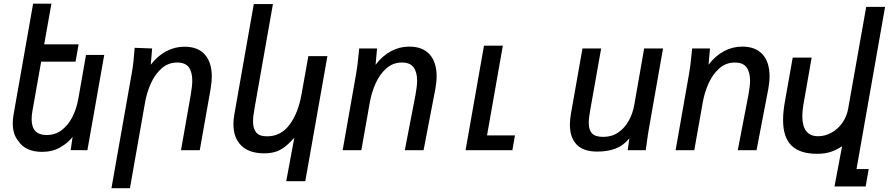

<svg xmlns="http://www.w3.org/2000/svg" viewBox="-20 -812 4840 1038"><path d="M81 -47.5Q65.5 -64.5 57.2 -89.5Q49 -114.5 49 -145.5Q49 -168 53.5 -193.5L159 -792H258L219 -572.5H405L388.5 -478.5H202.5L155 -210.5Q151 -185.5 151 -167.5Q151 -82 232 -82Q278.5 -82 313.8 -108.8Q349 -135.5 371.2 -179.5Q393.5 -223.5 403 -276L445 -515H543.5L452.5 0L362 -0.5L372.5 -72Q349 -40.5 306.5 -15.8Q264 9 207.5 9Q164 9 131.2 -5.5Q98.5 -20 81 -47.5Z M708 -553.5 802.5 -550 795 -462Q832 -510 878.5 -534.8Q925 -559.5 977 -559.5Q1050 -559.5 1087.5 -517Q1125 -474.5 1125 -398Q1125 -369.5 1118.5 -330.5L1060 0H958.5L1011 -298Q1019.5 -349 1019.5 -376Q1019.5 -422 1000.8 -448Q982 -474 937.5 -474Q889.5 -474 853.5 -442Q817.5 -410 795.5 -360.8Q773.5 -311.5 764 -257L682.5 205.5H582.5L692.5 -417.5Q698.5 -451 701.5 -479.5Q704.5 -508 708 -553.5Z M1408 17Q1327.5 17 1284.8 -24.8Q1242 -66.5 1242 -140.5Q1242 -167 1247 -194L1352 -790H1455.5L1357 -232Q1348 -183.5 1348 -155Q1348 -117 1365 -96Q1382 -75 1424 -75Q1498.5 -75 1545.5 -138Q1592.5 -201 1610.5 -304L1647 -508.5H1750L1630.5 167.5H1527.5L1571 -67Q1542.5 -35.5 1518.8 -17.5Q1495 0.5 1468.8 8.8Q1442.5 17 1408 17Z M1917.5 -507.5Q1918.5 -515 1919.5 -525.8Q1920.5 -536.5 1922 -550H2018.5L2010.5 -462Q2047.5 -510.5 2093.8 -535.2Q2140 -560 2192.5 -560Q2265 -560 2302.8 -517.8Q2340.5 -475.5 2340.5 -399.5Q2340.5 -368.5 2333.5 -330.5L2270 0H2168.5L2226 -298Q2235 -346.5 2235 -376Q2235 -421.5 2216 -447.8Q2197 -474 2152.5 -474Q2104.5 -474 2068.5 -442Q2032.5 -410 2010.5 -360.8Q1988.5 -311.5 1979 -257L1933.5 0H1832.5L1906 -417.5Q1913 -458 1917.5 -507.5Z M2596.5 -565H2698.5L2613 -80H2764L2750 0H2497Z M3061 -138Q3061 -163.5 3066.5 -196.5L3129 -550H3230L3170.5 -214.5Q3163 -173.5 3163 -147Q3163 -110 3180.5 -91Q3198 -72 3241.5 -72Q3288 -72 3323 -96.2Q3358 -120.5 3379.5 -159.8Q3401 -199 3409 -244.5L3462.5 -550H3564.5L3488 -115.5Q3483.5 -91.5 3476.5 -39Q3477.5 -45.5 3471 0H3373.5L3382.5 -64Q3350 -24.5 3307.2 -8.5Q3264.5 7.5 3208 7.5Q3134.5 7.5 3097.8 -30.2Q3061 -68 3061 -138Z M3717.5 -507.5Q3718.5 -515 3719.5 -525.8Q3720.5 -536.5 3722 -550H3818.5L3810.5 -462Q3847.5 -510.5 3893.8 -535.2Q3940 -560 3992.5 -560Q4065 -560 4102.8 -517.8Q4140.5 -475.5 4140.5 -399.5Q4140.5 -368.5 4133.5 -330.5L4070 0H3968.5L4026 -298Q4035 -346.5 4035 -376Q4035 -421.5 4016 -447.8Q3997 -474 3952.5 -474Q3904.5 -474 3868.5 -442Q3832.5 -410 3810.5 -360.8Q3788.5 -311.5 3779 -257L3733.5 0H3632.5L3706 -417.5Q3713 -458 3717.5 -507.5Z M4397 19.5Q4304.5 19.5 4259 -25Q4213.5 -69.5 4213.5 -163Q4213.5 -207 4223 -260.5L4265.5 -500.5H4368L4324 -249.5Q4317.5 -214 4317.5 -183.5Q4317.5 -130.5 4338.8 -103Q4360 -75.5 4403 -75.5Q4440 -75.5 4474.8 -94.5Q4509.5 -113.5 4533.8 -147.8Q4558 -182 4565.5 -225L4663 -775H4765L4610.5 102H4676.5L4660 196H4491.5L4532.5 -21.5Q4499.5 0.5 4468.2 10Q4437 19.5 4397 19.5Z"/></svg>

Font: JuliaMono MediumItalic
Style: Regular
Weight: 500
Italic angle: -9°
Monospace: yes
Designer: cormullion
Foundry: corm
Version: Version 0.049; ttfautohint (v1.8.4)